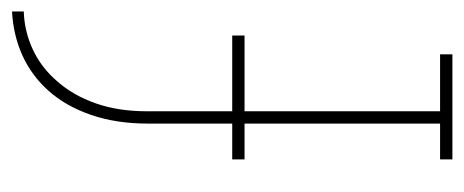

<svg xmlns="http://www.w3.org/2000/svg" viewBox="-252 -538 790 327"><g transform="rotate(-90 143.5 -375.0)"><path d="M214 0V-21H117V-354H246V-375H117V-521Q117 -569 130.5 -607.5Q144 -646 168 -673Q191 -700 222 -714.5Q253 -729 287 -730V-750Q247 -748 212.5 -732.5Q178 -717 152 -688Q126 -659 111 -616Q96 -573 96 -518V-375H35V-354H96V-21H35V0Z"/></g></svg>

Font: Josefin Slab ExtraLight
Style: Regular
Weight: 250
Designer: Santiago Orozco
Foundry: Typemade
Version: Version 2.000